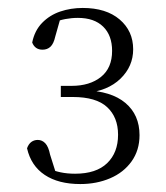

<svg xmlns="http://www.w3.org/2000/svg" viewBox="-20 -913 417 483"><path d="M182 -450Q127 -450 92.5 -473Q58 -496 48 -540Q52 -551 59 -556Q66 -561 75 -561Q86 -561 94 -552.5Q102 -544 106 -524L124 -467L99 -490Q116 -483 132.5 -479.5Q149 -476 169 -476Q222 -476 249.5 -502.5Q277 -529 277 -574Q277 -618 249.5 -643.5Q222 -669 163 -669H133V-697H160Q206 -697 234 -719.5Q262 -742 262 -785Q262 -824 239.5 -846Q217 -868 176 -868Q160 -868 144 -865Q128 -862 109 -854L134 -874L119 -821Q115 -803 107 -795.5Q99 -788 87 -788Q68 -788 61 -806Q67 -836 86 -855.5Q105 -875 131.5 -884Q158 -893 188 -893Q247 -893 281 -864Q315 -835 315 -789Q315 -746 283 -715Q251 -684 195 -679L192 -686Q260 -684 295.5 -654Q331 -624 331 -573Q331 -535 311 -507Q291 -479 257 -464.5Q223 -450 182 -450Z"/></svg>

Font: Source Han Serif JP VF
Style: Regular
Weight: 250
Designer: Ryoko NISHIZUKA 西塚涼子 (kana & ideographs); Frank Grießhammer (Latin, Greek & Cyrillic); Wenlong ZHANG 张文龙 (bopomofo); San
Foundry: Adobe
Version: Version 2.001;hotconv 1.1.0;makeotfexe 2.6.0